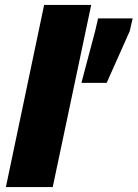

<svg xmlns="http://www.w3.org/2000/svg" viewBox="-20 -763 561 783"><path d="M4 0 160 -743H352L195 0ZM312 -425 368 -636 380 -688H521L509 -636L415 -425Z"/></svg>

Font: Saira ExtraBold
Style: Italic
Weight: 800
Italic angle: -12°
Designer: Hector Gatti with collaboration of the Omnibus-Type team
Foundry: Omnibus-Type
Version: Version 1.100; ttfautohint (v1.8.3)